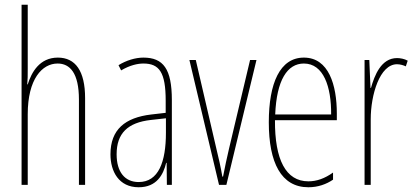

<svg xmlns="http://www.w3.org/2000/svg" viewBox="-20 -780 1749 810"><path d="M97 -492V-760H71V0H97V-298C97 -447 158 -512 223 -512C275 -512 313 -472 313 -360V0H339V-366C339 -481 298 -537 224 -537C147 -537 113 -475 97 -424H95C97 -446 97 -461 97 -492Z M585 -537C551 -537 512 -525 480 -505L491 -483C528 -505 561 -512 585 -512C652 -512 679 -475 679 -355V-304L618 -297C508 -284 446 -234 446 -129C446 -57 481 10 565 10C641 10 669 -43 681 -93H683L684 0H705V-358C705 -489 669 -537 585 -537ZM617 -274 680 -281V-220C680 -97 649 -12 565 -12C507 -12 472 -54 472 -129C472 -217 518 -263 617 -274Z M904 0H935L1062 -527H1035L946 -152C937 -114 929 -76 921 -35H918C911 -77 902 -115 893 -152L806 -527H779Z M1262 -537C1161 -537 1114 -429 1114 -264C1114 -94 1166 10 1281 10C1322 10 1357 -3 1385 -22V-52C1350 -27 1316 -15 1281 -15C1186 -15 1139 -106 1140 -273H1401V-301C1401 -421 1367 -537 1262 -537ZM1262 -512C1345 -512 1378 -414 1377 -297H1141C1147 -442 1192 -512 1262 -512Z M1655 -535C1588 -535 1560 -462 1545 -409H1543L1538 -527H1518V0H1544V-277C1544 -380 1582 -509 1655 -509C1669 -509 1684 -504 1692 -500L1700 -524C1686 -532 1668 -535 1655 -535Z"/></svg>

Font: Noto Sans Devanagari ExtraCondensed Thin
Style: Regular
Weight: 100
Width: 2
Designer: Jelle Bosma - Monotype Design Team
Foundry: Monotype Imaging Inc.
Version: Version 2.004